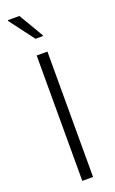

<svg xmlns="http://www.w3.org/2000/svg" viewBox="-174 -950 593 990"><g transform="rotate(-20 122.5 -455.0)"><path d="M93 -688H152V0H93ZM16 -905V-910H79L158 -776V-771H117Z"/></g></svg>

Font: Saira SemiCondensed Light
Style: Regular
Weight: 300
Width: 4
Designer: Hector Gatti with collaboration of the Omnibus-Type team
Foundry: Omnibus-Type
Version: Version 0.072; ttfautohint (v1.8)